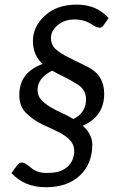

<svg xmlns="http://www.w3.org/2000/svg" viewBox="-20 -743 503 826"><path d="M204.6 -439Q141.6 -407.2 141.6 -356.4Q141.6 -332 156 -315.4Q170.4 -298.8 192.9 -284.9Q215.3 -271 242.9 -258.5Q270.5 -246.1 295.9 -231Q350.1 -258.3 350.1 -314.9Q350.1 -356.4 315.2 -378.7Q280.3 -400.9 254.6 -412.8Q229 -424.8 204.6 -439ZM163.1 -467.8Q121.6 -505.9 121.6 -566.9Q121.6 -627.9 172.9 -675.5Q224.1 -723.1 310.5 -723.1Q396.5 -723.1 447.3 -665L424.8 -633.3Q412.1 -613.3 378.2 -636.2Q344.2 -659.2 300.8 -659.2Q257.3 -659.2 228.3 -634.8Q199.2 -610.4 199.2 -580.6Q199.2 -551.3 216.1 -534.9Q232.9 -518.6 258.5 -504.6Q284.2 -490.7 356.2 -455.8Q428.2 -420.9 428.2 -339.4Q428.2 -242.2 335.9 -202.1Q377 -165.5 377 -121.1Q377 -38.1 323.5 12.2Q270 62.5 177.2 62.5Q85 62.5 29.3 1.5L53.7 -31.7Q62 -43.9 74.5 -43.9Q86.9 -43.9 113.3 -21.5Q139.6 1 178.7 1Q217.8 1 237.5 -6.3Q257.3 -13.7 271.2 -26.4Q285.2 -39.1 292.2 -56.4Q299.3 -73.7 299.3 -94Q299.3 -114.3 289.1 -129.4Q278.8 -144.5 262.5 -156.5Q246.1 -168.5 224.9 -178.5Q203.6 -188.5 164.1 -207Q124.5 -225.6 93.8 -255.1Q63 -284.7 63 -334Q63 -431.2 163.1 -467.8Z"/></svg>

Font: Lato-Italic
Style: Italic
Weight: 400
Italic angle: -7°
Designer: Lukasz Dziedzic
Foundry: tyPoland Lukasz Dziedzic
Version: Version 1.104; Western+Polish opensource